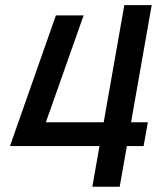

<svg xmlns="http://www.w3.org/2000/svg" viewBox="-20 -713 626 733"><path d="M18.1 -155.3 193.4 -654.3H299.3L123 -155.3ZM18.1 -155.3 101.6 -246.1H389.2L374 -155.3ZM453.1 -155.3 468.3 -246.1H544.4L528.3 -155.3ZM332.5 0 454.6 -693.4H559.1L437 0Z"/></svg>

Font: Cascadia Code
Style: Italic
Weight: 400
Italic angle: -10°
Designer: Aaron Bell
Foundry: Saja Typeworks
Version: Version 2407.024